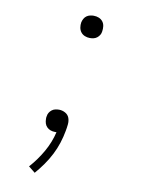

<svg xmlns="http://www.w3.org/2000/svg" viewBox="-84 -599 668 865"><g transform="rotate(10 250.0 -166.5)"><path d="M274 -436Q262 -436 251 -440.5Q240 -445 233 -454Q226 -463 224 -475Q222 -487 224 -499Q226 -508 230.5 -516Q235 -524 242 -529Q249 -534 257.5 -536Q266 -538 274 -538Q287 -538 298 -533.5Q309 -529 316 -520Q323 -511 324.5 -499Q326 -487 324 -475Q323 -466 318.5 -458.5Q314 -451 307 -445.5Q300 -440 291.5 -438Q283 -436 274 -436ZM135 205 105 181Q139 143 164 99Q189 55 200 8Q198 8 196.5 8Q195 8 193 8Q182 8 172.5 4.5Q163 1 156 -6Q149 -13 146 -22.5Q143 -32 143 -43Q143 -46 143 -49Q143 -52 144 -55Q145 -64 149.5 -71.5Q154 -79 161 -84.5Q168 -90 176.5 -92Q185 -94 194 -94Q209 -94 222.5 -86.5Q236 -79 241 -65.5Q246 -52 244.5 -36Q243 -20 240 -5Q235 23 226 51Q217 79 203.5 105.5Q190 132 172.5 157Q155 182 135 205Z"/></g></svg>

Font: Iosevka Curly XLtObl
Style: Regular
Weight: 200
Italic angle: -9°
Monospace: yes
Designer: Belleve Invis
Foundry: Belleve Invis
Version: Version 11.1.0; ttfautohint (v1.8.3)